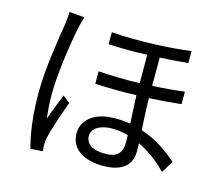

<svg xmlns="http://www.w3.org/2000/svg" viewBox="-111 -906 1223 1083"><g transform="rotate(15 500.0 -364.5)"><path d="M255 -758 166 -766C166 -745 163 -718 160 -695C147 -613 115 -426 115 -279C115 -144 132 -34 153 37L224 32C223 21 222 7 221 -3C221 -15 223 -34 226 -48C236 -97 272 -200 297 -269L256 -302C239 -261 214 -198 198 -152C192 -201 189 -245 189 -293C189 -405 217 -599 237 -692C241 -710 249 -742 255 -758ZM663 -180 664 -138C664 -85 645 -45 566 -45C496 -45 452 -70 452 -120C452 -163 499 -193 570 -193C601 -193 632 -188 663 -180ZM426 -717V-647C500 -643 578 -643 652 -646V-480C574 -478 492 -479 411 -485V-412C491 -408 574 -407 652 -410C654 -357 657 -297 660 -246C632 -250 603 -253 572 -253C440 -253 381 -186 381 -116C381 -22 463 24 573 24C681 24 737 -23 737 -104L736 -152C796 -123 853 -81 903 -29L946 -99C896 -143 826 -197 732 -227C729 -285 725 -349 724 -412C794 -416 858 -421 911 -427V-500C855 -493 792 -487 724 -484V-649C786 -652 842 -656 888 -661V-731C771 -715 587 -705 426 -717Z"/></g></svg>

Font: Source Han Sans KR
Style: Regular
Weight: 400
Designer: Ryoko NISHIZUKA 西塚涼子 (kana, bopomofo & ideographs); Paul D. Hunt (Latin, Greek & Cyrillic); Sandoll Communications 산돌커뮤니
Foundry: Adobe
Version: Version 2.004;hotconv 1.0.118;makeotfexe 2.5.65603